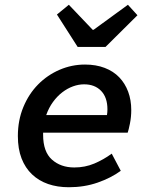

<svg xmlns="http://www.w3.org/2000/svg" viewBox="-20 -774 640 806"><path d="M269 12Q221 12 182 -1.5Q143 -15 114.5 -42Q86 -69 70.5 -109Q55 -149 55 -203Q55 -269 78 -324.5Q101 -380 140 -419.5Q179 -459 230 -481Q281 -503 337 -503Q383 -503 419.5 -489Q456 -475 480.5 -449.5Q505 -424 518 -389Q531 -354 531 -312Q531 -283 525.5 -255.5Q520 -228 516 -217H161V-208Q161 -137 198 -104Q235 -71 292 -71Q337 -71 376 -87.5Q415 -104 449 -129L487 -57Q446 -27 390 -7.5Q334 12 269 12ZM333 -420Q310 -420 286.5 -411.5Q263 -403 241.5 -386.5Q220 -370 202.5 -346Q185 -322 174 -291H429Q430 -297 430.5 -303Q431 -309 431 -315Q431 -365 404.5 -392.5Q378 -420 333 -420ZM306 -577 219 -713 269 -754 369 -649H373L517 -754L557 -710L423 -577Z"/></svg>

Font: Source Code Pro Semibold
Style: Italic
Weight: 600
Italic angle: -11°
Monospace: yes
Designer: Paul D. Hunt, Teo Tuominen
Foundry: Adobe Systems Incorporated
Version: Version 1.050;PS 1.000;hotconv 16.6.51;makeotf.lib2.5.65220